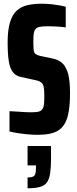

<svg xmlns="http://www.w3.org/2000/svg" viewBox="-20 -716 415 1031"><path d="M182 8Q158 8 130.5 5.5Q103 3 77 -1Q51 -5 31 -10V-119Q55 -118 76 -116.5Q97 -115 114.5 -114Q132 -113 144 -113Q167 -113 182.5 -115.5Q198 -118 205 -127Q211 -133 213.5 -142Q216 -151 217 -164Q218 -177 218 -193Q218 -220 216.5 -237Q215 -254 209.5 -263.5Q204 -273 193 -278.5Q182 -284 164 -287L91 -303Q69 -308 55.5 -321.5Q42 -335 34.5 -357Q27 -379 24 -411.5Q21 -444 21 -488Q21 -554 33.5 -595.5Q46 -637 69.5 -658.5Q93 -680 126.5 -688Q160 -696 202 -696Q233 -696 258.5 -693Q284 -690 303.5 -686.5Q323 -683 333 -680V-569Q321 -571 306.5 -572Q292 -573 275.5 -574Q259 -575 240 -575Q210 -575 194 -572Q178 -569 170 -559Q163 -550 161 -534Q159 -518 159 -492Q159 -462 161 -447Q163 -432 170.5 -426Q178 -420 195 -416L261 -402Q278 -399 291.5 -392.5Q305 -386 316.5 -375Q328 -364 336 -345Q343 -333 347 -315Q351 -297 353.5 -273Q356 -249 356 -217Q356 -163 350 -123.5Q344 -84 331 -58.5Q318 -33 297.5 -18.5Q277 -4 248 2Q219 8 182 8ZM128 295V237Q147 237 157 232.5Q167 228 170 217Q173 206 173 187V172H128V68H254V135Q254 182 249.5 213Q245 244 233 262Q221 280 195.5 287.5Q170 295 128 295Z"/></svg>

Font: Saira ExtraCondensed ExtraBold
Style: Regular
Weight: 800
Width: 2
Designer: Hector Gatti with collaboration of the Omnibus-Type team
Foundry: Omnibus-Type
Version: Version 1.101